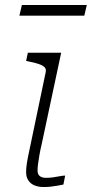

<svg xmlns="http://www.w3.org/2000/svg" viewBox="-20 -749 369 772"><path d="M68 -729H329L319 -686H58ZM155 3Q135 3 119 -3.5Q103 -10 94 -23.5Q85 -37 85 -57Q85 -73 88 -92.5Q91 -112 96.5 -137Q102 -162 108 -192L164 -460Q166 -472 159 -479Q152 -486 136 -491.5Q120 -497 95 -502L85 -504L92 -537H226L148 -171Q142 -146 138.5 -125.5Q135 -105 133 -90Q131 -75 131 -64Q131 -48 140 -41Q149 -34 164 -34Q180 -34 194 -36Q208 -38 220.5 -40.5Q233 -43 242 -43L235 -7Q225 -5 211.5 -2.5Q198 0 184 1.5Q170 3 155 3Z"/></svg>

Font: Roboto Serif Thin
Style: Italic
Weight: 250
Italic angle: -10°
Version: Version 1.007